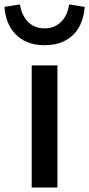

<svg xmlns="http://www.w3.org/2000/svg" viewBox="-57 -846 402 866"><path d="M202 -275V-551H86V0H144H202ZM10 -695C39 -663 83 -642 144 -642C206 -642 250 -663 279 -695C308 -727 322 -771 325 -815L255 -826C247 -771 213 -718 144 -718C75 -718 41 -771 33 -826L-37 -815C-34 -771 -20 -727 10 -695Z"/></svg>

Font: GenSekiGothic2 TW M
Style: Regular
Weight: 500
Version: Version 2.100;PS 2.1;hotconv 16.6.51;makeotf.lib2.5.65220 DE